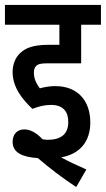

<svg xmlns="http://www.w3.org/2000/svg" viewBox="-20 -642 428 776"><path d="M186 -218C236 -218 256 -190 256 -149C256 -98 224 -77 173 -77C166 -77 159 -78 152 -79C125 -108 100 -119 78 -119C50 -119 31 -100 31 -69C31 -24 72 -7 133 -3C181 38 232 77 288 114L329 43C297 29 258 11 227 -6C306 -20 345 -73 345 -147C345 -234 295 -294 203 -294C185 -294 162 -291 141 -285C127 -304 117 -323 117 -348C117 -358 119 -368 125 -374C133 -383 144 -386 170 -386H308V-542H388V-622H0V-542H220V-461H179C113 -461 83 -448 61 -427C42 -409 31 -382 31 -351C31 -288 71 -240 111 -202C136 -212 161 -218 186 -218Z"/></svg>

Font: Noto Sans Devanagari UI ExtraCondensed Medium
Style: Regular
Weight: 500
Width: 2
Designer: Jelle Bosma - Monotype Design Team
Foundry: Monotype Imaging Inc.
Version: Version 2.003